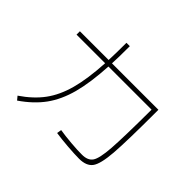

<svg xmlns="http://www.w3.org/2000/svg" viewBox="-159 -974 1182 1182"><g transform="rotate(45 432.0 -383.0)"><path d="M423.8 -52.7 428.7 -83Q469.7 -76.2 529.8 -71Q589.8 -65.9 625 -66.4Q676.3 -65.9 697.3 -96.2Q718.3 -126.5 725.3 -224.9Q732.4 -323.2 733.4 -565.4H357.9Q349.6 -417 322.8 -317.6Q295.9 -218.3 244.9 -148.2Q193.8 -78.1 108.4 -19.5L88.9 -43Q170.9 -98.6 220 -165Q269 -231.4 294.9 -326.4Q320.8 -421.4 329.1 -565.4H80.1V-594.7H330.1Q333 -650.4 333 -747.1H362.3Q362.3 -650.9 359.4 -594.7H763.7V-579.1Q763.7 -320.8 755.4 -213.9Q747.1 -106.9 720.7 -71.5Q694.3 -36.1 630.9 -36.1Q592.3 -36.1 530 -41Q467.8 -45.9 423.8 -52.7Z"/></g></svg>

Font: Pretendard GOV Thin
Style: Regular
Weight: 100
Designer: Base glyphs from Inter by Rasmus Andersson; Hangeul glyphs from Noto Sans CJK(Source Han Sans) by Jang Soo-young and Kan
Foundry: Kil Hyung-jin
Version: Version 1.309